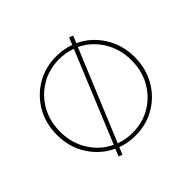

<svg xmlns="http://www.w3.org/2000/svg" viewBox="-133 -678 868 868"><g transform="rotate(-45 300.5 -244.0)"><path d="M197.8 28.8 179.7 22 194.3 -13.2Q129.9 -43 90.6 -104.2Q51.3 -165.5 51.3 -244.1Q51.3 -316.4 84.2 -373.8Q117.2 -431.2 173.6 -464.6Q230 -498 300.8 -498Q324.2 -498 346.2 -494.1Q368.2 -490.2 388.2 -482.9L402.3 -517.1L420.9 -509.8L406.7 -475.6Q470.7 -445.8 510 -384.3Q549.3 -322.8 549.3 -244.1Q549.3 -172.4 516.6 -114.7Q483.9 -57.1 427.7 -23.7Q371.6 9.8 300.8 9.8Q277.3 9.8 254.9 5.9Q232.4 2 211.9 -5.9ZM201.7 -30.8 380.9 -465.3Q342.8 -479.5 300.8 -479.5Q235.8 -479.5 183.8 -448.5Q131.8 -417.5 101.8 -364.3Q71.8 -311 71.8 -244.1Q71.8 -171.9 107.4 -115Q143.1 -58.1 201.7 -30.8ZM300.8 -8.8Q365.7 -8.8 417.2 -39.8Q468.8 -70.8 498.8 -124Q528.8 -177.2 528.8 -244.1Q528.8 -316.9 493.2 -373.8Q457.5 -430.7 399.4 -458L219.2 -22.9Q257.3 -8.8 300.8 -8.8Z"/></g></svg>

Font: Kumbh Sans Thin
Style: Regular
Weight: 250
Version: Version 1.004